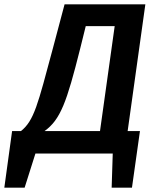

<svg xmlns="http://www.w3.org/2000/svg" viewBox="-85 -711 718 889"><path d="M588 -691H214L159 -484C90 -227 73 -153 12 -104H-29L-65 158H29L79 0H437L432 158H526L563 -104H506ZM378 -104H121C195 -157 224 -238 286 -485L312 -590H446Z"/></svg>

Font: Fira Sans Medium
Style: Italic
Weight: 500
Italic angle: -8°
Designer: bBox Type GmbH & Carrois Corporate GbR & Edenspiekermann AG
Foundry: bBox Type GmbH & Carrois Corporate GbR & Edenspiekermann AG
Version: Version 4.301;PS 004.301;hotconv 1.0.88;makeotf.lib2.5.64775